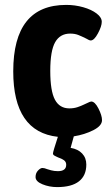

<svg xmlns="http://www.w3.org/2000/svg" viewBox="-20 -551 448 783"><path d="M281 5 268 52Q298 57 315 75Q332 93 332 120Q332 165 302 188.5Q272 212 213 212Q181 212 153 200.5Q125 189 125 171Q125 155 135 144.5Q145 134 153 134Q161 134 173 139Q176 140 188.5 143.5Q201 147 216 147Q250 147 250 121Q250 109 241 102.5Q232 96 217 91Q215 90 208.5 87Q202 84 199 81.5Q196 79 196 75Q196 68 216 7Q34 -13 34 -260Q34 -531 250 -531Q286 -531 319.5 -521.5Q353 -512 374 -496Q395 -480 395 -462Q395 -444 379.5 -415Q364 -386 350 -386Q344 -386 331 -394Q313 -403 299 -408.5Q285 -414 266 -414Q225 -414 205 -379Q185 -344 185 -262Q185 -180 204 -144.5Q223 -109 263 -109Q281 -109 296 -114Q311 -119 321 -124Q331 -129 334 -130Q348 -137 352 -137Q367 -137 381.5 -108.5Q396 -80 396 -61Q396 -38 360.5 -20Q325 -2 281 5Z"/></svg>

Font: Asap Condensed
Style: Bold
Weight: 700
Designer: Pablo Cosgaya
Foundry: Omnibus-Type
Version: Version 1.010; ttfautohint (v1.8)